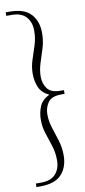

<svg xmlns="http://www.w3.org/2000/svg" viewBox="-99 -776 427 963"><g transform="rotate(-10 115.0 -295.0)"><path d="M24 150H5V132H32Q82 132 106 105Q130 78 130 35Q130 -4 118.5 -39.5Q107 -75 96 -108.5Q85 -142 85 -177Q85 -214 98 -245.5Q111 -277 149 -295Q111 -313 98 -344.5Q85 -376 85 -413Q85 -448 96 -481.5Q107 -515 118.5 -550.5Q130 -586 130 -625Q130 -668 106 -695Q82 -722 32 -722H5V-740H24Q100 -740 133.5 -703Q167 -666 167 -607Q167 -566 155.5 -529.5Q144 -493 133 -459Q122 -425 122 -391Q122 -357 140.5 -331Q159 -305 208 -305H225V-286H208Q159 -286 140.5 -260Q122 -234 122 -199Q122 -165 133 -131Q144 -97 155.5 -60.5Q167 -24 167 17Q167 76 133.5 113Q100 150 24 150Z"/></g></svg>

Font: Spectral SC ExtraLight
Style: Regular
Weight: 275
Designer: Jean-Baptiste Levee
Foundry: Production Type
Version: Version 2.001